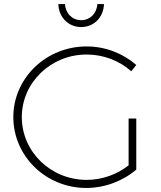

<svg xmlns="http://www.w3.org/2000/svg" viewBox="-20 -930 798 951"><path d="M382 -796C444 -796 493 -843 495 -910H462C460 -864 426 -830 382 -830C338 -830 304 -864 302 -910H269C271 -843 320 -796 382 -796ZM617 -111C560 -66 486 -39 409 -39C232 -39 88 -178 88 -350C88 -521 232 -660 409 -660C493 -660 572 -629 630 -577L655 -608C590 -665 503 -700 409 -700C209 -700 46 -544 46 -350C46 -156 208 1 407 1C500 1 590 -34 655 -90V-343H617Z"/></svg>

Font: Montserrat ExtraLight
Style: Regular
Weight: 250
Designer: Julieta Ulanovsky
Foundry: Julieta Ulanovsky
Version: Version 4.000